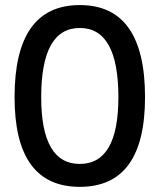

<svg xmlns="http://www.w3.org/2000/svg" viewBox="-20 -723 626 753"><path d="M293 9.8Q37.1 9.8 37.1 -341.8Q37.1 -703.1 293 -703.1Q548.8 -703.1 548.8 -341.8Q548.8 9.8 293 9.8ZM293 -80.1Q444.3 -80.1 444.3 -341.8Q444.3 -613.3 293 -613.3Q141.6 -613.3 141.6 -341.8Q141.6 -80.1 293 -80.1Z"/></svg>

Font: CaskaydiaCove NFP
Style: Regular
Weight: 400
Designer: Aaron Bell
Foundry: Saja Typeworks
Version: Version 2111.001; VTT 6.35;Nerd Fonts 3.1.1